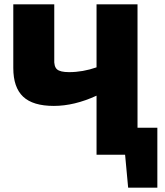

<svg xmlns="http://www.w3.org/2000/svg" viewBox="-20 -710 759 881"><path d="M702 -124V151H568L554 0H423V-271Q321 -224 227 -224Q131 -224 86 -266.5Q41 -309 41 -398V-690H229V-439Q227 -405 241.5 -392Q256 -379 297 -379Q360 -379 423 -401V-690H611V-124Z"/></svg>

Font: Exo 2.0 Extra Bold
Style: Regular
Weight: 800
Designer: Natanael Gama
Version: Version 1.001;PS 001.001;hotconv 1.0.70;makeotf.lib2.5.58329